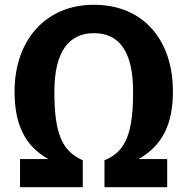

<svg xmlns="http://www.w3.org/2000/svg" viewBox="-20 -785 786 805"><path d="M374 -765C168 -765 41 -613 41 -401C41 -260 87 -171 183 -118H64V0H327V-113C238 -152 208 -229 208 -401C208 -567 268 -646 374 -646C481 -646 538 -567 538 -402C538 -238 513 -151 418 -113V0H681V-118H561C661 -175 705 -264 705 -402C705 -617 581 -765 374 -765Z"/></svg>

Font: Glow Sans SC Normal
Style: Bold
Weight: 700
Designer: Ryoko NISHIZUKA (kana, bopomofo & ideographs); Paul D. Hunt (Latin, Greek & Cyrillic); Sandoll Communications, Soo-young
Version: Version 0.93